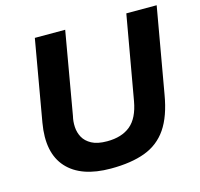

<svg xmlns="http://www.w3.org/2000/svg" viewBox="-100 -775 928 892"><g transform="rotate(-15 364.0 -329.0)"><path d="M327 10Q184 10 117 -64Q50 -138 74 -278L142 -668H288L219 -271Q213 -247 214.5 -220Q216 -193 228.5 -170Q241 -147 268.5 -132Q296 -117 343 -117Q413 -117 455 -151.5Q497 -186 511 -265L582 -668H728L656 -258Q639 -157 599 -98.5Q559 -40 492 -15Q425 10 327 10Z"/></g></svg>

Font: Gantari
Style: Bold Italic
Weight: 700
Italic angle: -10°
Designer: Anugrah Pasau
Foundry: Lafontype
Version: Version 1.000; ttfautohint (v1.8.4.7-5d5b)